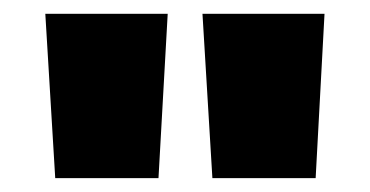

<svg xmlns="http://www.w3.org/2000/svg" viewBox="-20 -823 530 275"><path d="M44.9 -803.2H220.2L207 -567.9H59.1ZM270 -803.2H444.8L432.1 -567.9H284.2Z"/></svg>

Font: Poppins Black
Style: Regular
Weight: 900
Designer: Ninad Kale (Devanagari), Jonny Pinhorn (Latin)
Foundry: Indian Type Foundry
Version: 4.004